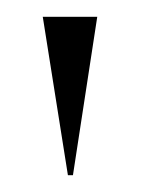

<svg xmlns="http://www.w3.org/2000/svg" viewBox="-20 -719 168 229"><path d="M31 -699H96L67 -510H61Z"/></svg>

Font: Moniqa SemBd Narrow Display
Style: Regular
Weight: 600
Width: 4
Designer: Rajesh Rajput
Foundry: Rajesh Rajput
Version: Version 1.000